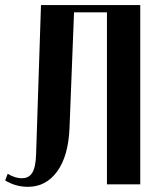

<svg xmlns="http://www.w3.org/2000/svg" viewBox="-30 -719 611 749"><path d="M-9.8 -15.1 0 -41Q30.8 -22.5 57.1 -23.9Q83 -23.9 96.2 -45.7Q109.4 -67.4 110.8 -117.2L129.9 -699.2H517.1V0H387.2V-670.9H258.8L241.2 -220.2Q236.8 -110.4 193.1 -50.3Q149.4 9.8 79.1 9.8Q30.8 9.8 -9.8 -15.1Z"/></svg>

Font: Moniqa Black Heading
Style: Regular
Weight: 900
Designer: Rajesh Rajput
Foundry: Rajesh Rajput
Version: Version 1.000